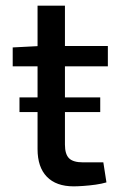

<svg xmlns="http://www.w3.org/2000/svg" viewBox="-20 -651 426 680"><path d="M335 -306V-254H49V-306ZM210 -631V-139Q210 -105 224.5 -90.5Q239 -76 274 -76H346L357 -5Q340 0 318.5 3Q297 6 275.5 7.5Q254 9 241 9Q179 9 146 -25Q113 -59 113 -123V-631ZM362 -488V-416H25V-483L121 -488Z"/></svg>

Font: Exo 2 Medium
Style: Regular
Weight: 500
Designer: Natanael Gama
Foundry: Natanael Gama
Version: Version 2.010